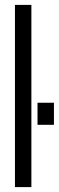

<svg xmlns="http://www.w3.org/2000/svg" viewBox="-20 -763 240 783"><path d="M41 0V-743H108V0ZM133 -254V-344H200V-254Z"/></svg>

Font: Saira UltraCondensed Medium
Style: Regular
Weight: 500
Width: 1
Designer: Hector Gatti with collaboration of the Omnibus-Type team
Foundry: Omnibus-Type
Version: Version 1.101